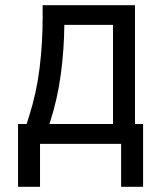

<svg xmlns="http://www.w3.org/2000/svg" viewBox="-20 -550 616 734"><path d="M443 164H527V-76H496V-530H143V-481Q143 -386 131.5 -291Q120 -196 91 -105L82 -76H49V0H443ZM169 -76 171 -82Q200 -172 212.5 -266Q225 -360 226 -455H412V-76ZM49 164H133V0H49Z"/></svg>

Font: Iosevka SS01 Extended
Style: Regular
Weight: 400
Width: 7
Monospace: yes
Designer: Belleve Invis
Foundry: Belleve Invis
Version: Version 3.4.7; ttfautohint (v1.8.3)